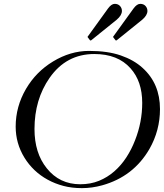

<svg xmlns="http://www.w3.org/2000/svg" viewBox="-20 -972 847 992"><path d="M508.3 -14.6Q455.6 0 403.3 0Q351.1 0 307.6 -11.5Q264.2 -22.9 226.6 -43.5Q189 -64 158.4 -93Q127.9 -122.1 106.4 -157.2Q61 -231 61 -317.9Q61 -421.4 114.3 -512.7Q166 -601.1 253.9 -654.3Q343.8 -709 440.2 -709Q536.6 -709 604.2 -685.5Q671.9 -662.1 716.8 -621.1Q806.6 -540 806.6 -408.2Q806.6 -297.9 752 -202.1Q669.4 -59.6 508.3 -14.6ZM394.5 -20Q447.8 -20 491.5 -37.8Q535.2 -55.7 570.6 -86.7Q606 -117.7 632.8 -158.9Q659.7 -200.2 677.7 -247.1Q714.8 -340.8 714.8 -440.4Q714.8 -551.8 654.3 -619.1Q588.9 -692.9 467.3 -692.9Q322.3 -692.9 236.3 -569.8Q158.2 -458 158.2 -305.2Q158.2 -181.2 221.7 -102.5Q287.6 -20 394.5 -20ZM434.1 -778.3Q432.1 -780.3 432.1 -781.2Q432.1 -782.2 434.1 -784.2L538.1 -928.2Q555.7 -952.1 572.8 -952.1Q589.8 -952.1 599.9 -941.2Q609.9 -930.2 609.9 -915.5Q609.9 -893.1 583 -870.1L451.7 -764.2Q449.2 -762.7 447.8 -762.7Q446.3 -762.7 444.8 -764.2ZM565.9 -778.3Q564 -780.3 564 -781.2Q564 -782.2 565.9 -784.2L669.9 -928.2Q687.5 -952.1 704.6 -952.1Q721.7 -952.1 731.7 -941.2Q741.7 -930.2 741.7 -915.5Q741.7 -893.1 714.8 -870.1L583.5 -764.2Q581.1 -762.7 579.6 -762.7Q578.1 -762.7 576.7 -764.2Z"/></svg>

Font: Cardo-Italic
Style: Italic
Weight: 400
Italic angle: -12°
Designer: David J. Perry
Foundry: David J. Perry
Version: Version 0.991